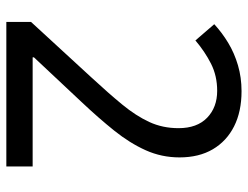

<svg xmlns="http://www.w3.org/2000/svg" viewBox="-106 -658 764 591"><g transform="rotate(90 275.5 -362.0)"><path d="M47 -76 218 -262Q267 -315 301.5 -357Q336 -399 355 -440Q374 -481 374 -530Q374 -587 342 -618Q310 -649 259 -649Q213 -649 175.5 -630Q138 -611 104 -582L54 -640Q80 -664 111.5 -683Q143 -702 180.5 -713Q218 -724 260 -724Q323 -724 368.5 -701Q414 -678 439 -635.5Q464 -593 464 -533Q464 -478 442 -429Q420 -380 381.5 -332Q343 -284 293 -231L156 -85V-81H492V0H47Z"/></g></svg>

Font: tamil15
Style: Book
Weight: 400
Designer: Jelle Bosma - Monotype Design Team
Foundry: Monotype Imaging Inc.
Version: Version 2.003